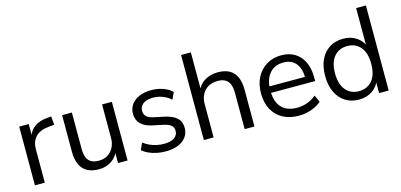

<svg xmlns="http://www.w3.org/2000/svg" viewBox="-64 -1116 3212 1537"><g transform="rotate(-15 1541.5 -348.0)"><path d="M75.6 0V-486.3H154.7V-371H144.7Q161.8 -430.5 203.9 -460.9Q246 -491.3 315 -496.3L344 -498.8L350.4 -428.9L298.6 -423.5Q230.7 -416.9 194.1 -379.3Q157.5 -341.7 157.5 -277.3V0Z M606.4 8.9Q547.5 8.9 508.5 -12.8Q469.6 -34.5 450.4 -77.4Q431.1 -120.2 431.1 -184V-486.3H512.1V-185.2Q512.1 -142.2 523.6 -113.6Q535.1 -85.1 559.9 -71.4Q584.6 -57.8 622.1 -57.8Q663.8 -57.8 695.2 -76.7Q726.5 -95.7 744.4 -130Q762.4 -164.3 762.4 -210.3V-486.3H843.4V0H764.3V-112.1H777.3Q757.3 -53.3 711.9 -22.2Q666.5 8.9 606.4 8.9Z M1158.8 8.9Q1121.5 8.9 1085.6 1.7Q1049.8 -5.6 1019.6 -19.2Q989.5 -32.7 967.1 -52.2L992.7 -108.8Q1017.2 -90.1 1044.9 -77.6Q1072.5 -65.1 1101.9 -59.1Q1131.3 -53.1 1160.8 -53.1Q1217.8 -53.1 1247.2 -74.1Q1276.5 -95.1 1276.5 -130.6Q1276.5 -159.4 1257.3 -175.6Q1238.1 -191.8 1197 -201L1106 -220.5Q1043.5 -234.1 1012.6 -266.3Q981.7 -298.5 981.7 -349.4Q981.7 -393.7 1005.5 -426.5Q1029.4 -459.4 1072.4 -477.3Q1115.4 -495.3 1171.6 -495.3Q1205.6 -495.3 1237 -488.3Q1268.4 -481.2 1295.8 -467.7Q1323.2 -454.1 1342.5 -433.6L1315.9 -377Q1296.9 -395.1 1273 -407.7Q1249 -420.3 1223.3 -426.8Q1197.6 -433.3 1171.6 -433.3Q1116.2 -433.3 1087.1 -411.2Q1058.1 -389.2 1058.1 -352.7Q1058.1 -324.8 1075.8 -307.1Q1093.5 -289.4 1131.5 -281.2L1222.5 -261.7Q1287.5 -247.6 1320.2 -217.2Q1352.9 -186.7 1352.9 -135.4Q1352.9 -90.6 1328.8 -58.3Q1304.6 -25.9 1261.1 -8.5Q1217.5 8.9 1158.8 8.9Z M1475.6 0V-705H1556.6V-377.7H1543.7Q1564.6 -436 1612.4 -465.7Q1660.3 -495.3 1721.9 -495.3Q1780.4 -495.3 1818.6 -474.1Q1856.9 -452.9 1875.9 -410.2Q1894.9 -367.6 1894.9 -303.3V0H1813.9V-298.4Q1813.9 -343.3 1802.3 -372Q1790.7 -400.8 1766.1 -414.7Q1741.6 -428.6 1703.1 -428.6Q1659.2 -428.6 1626.1 -409.9Q1593 -391.2 1574.8 -356.9Q1556.6 -322.5 1556.6 -276.6V0Z M2263.4 8.9Q2186.2 8.9 2130.5 -21.5Q2074.7 -52 2044.3 -108.2Q2014 -164.4 2014 -241.9Q2014 -317.9 2043.9 -374.6Q2073.8 -431.3 2126.6 -463.3Q2179.5 -495.3 2247.8 -495.3Q2314.1 -495.3 2360.9 -466.3Q2407.7 -437.4 2433.1 -384.3Q2458.5 -331.1 2458.5 -256.7V-225.5H2075.7V-279H2405.5L2389 -265.6Q2389 -345.8 2353.7 -390.5Q2318.4 -435.2 2249.6 -435.2Q2199.2 -435.2 2163.8 -411.5Q2128.5 -387.7 2110.3 -346.1Q2092.2 -304.5 2092.2 -249.7V-243.8Q2092.2 -182.9 2111.8 -141.1Q2131.5 -99.3 2170 -77.8Q2208.5 -56.4 2263.3 -56.4Q2306.4 -56.4 2346.6 -69.9Q2386.8 -83.5 2423.5 -114.2L2450.5 -56.7Q2417.6 -26.7 2366.7 -8.9Q2315.9 8.9 2263.4 8.9Z M2761 8.9Q2696.4 8.9 2647.9 -21.8Q2599.4 -52.5 2572.7 -109.5Q2546 -166.5 2546 -243.4Q2546 -321.3 2572.4 -377.6Q2598.9 -433.8 2647.4 -464.6Q2695.9 -495.3 2761 -495.3Q2826.7 -495.3 2874.1 -462.1Q2921.4 -428.9 2937.4 -373H2926.4V-705H3007.4V0H2927.8V-115.7H2937.9Q2922.4 -58.9 2874.8 -25Q2827.2 8.9 2761 8.9ZM2777.9 -56.4Q2846.7 -56.4 2887.3 -104.8Q2927.9 -153.3 2927.9 -243.4Q2927.9 -334 2887.3 -382Q2846.7 -430 2777.9 -430Q2709.7 -430 2668.8 -382Q2627.9 -334 2627.9 -243.4Q2627.9 -153.3 2668.8 -104.8Q2709.7 -56.4 2777.9 -56.4Z"/></g></svg>

Font: Nunito Sans 12pt ExtraLight
Style: Regular
Weight: 200
Designer: Vernon Adams
Foundry: Vernon Adams
Version: Version 3.101;gftools[0.9.27]